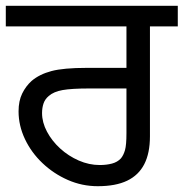

<svg xmlns="http://www.w3.org/2000/svg" viewBox="-27 -642 633 662"><path d="M310 0Q256 0 207 -21.5Q158 -43 119.5 -79.5Q81 -116 59 -162.5Q37 -209 37 -258Q37 -294 49.5 -319.5Q62 -345 82 -363Q109 -386 150.5 -397Q192 -408 272 -408H409V-551H-7V-622H586V-551H490V-172Q490 -114 470.5 -76Q451 -38 411.5 -19Q372 0 310 0ZM317 -73Q340 -73 359 -78Q378 -83 390 -96Q399 -107 404 -124.5Q409 -142 409 -183V-337H282Q220 -337 189 -331.5Q158 -326 141 -311Q128 -300 123 -285Q118 -270 118 -252Q118 -220 135 -188Q152 -156 180.5 -130Q209 -104 244.5 -88.5Q280 -73 317 -73Z"/></svg>

Font: lgurmukhi85
Style: Book
Weight: 400
Designer: Jelle Bosma - Monotype Design Team
Foundry: Monotype Imaging Inc.
Version: Version 2.003